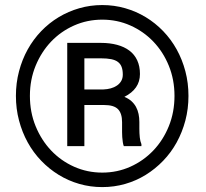

<svg xmlns="http://www.w3.org/2000/svg" viewBox="-20 -741 826 771"><path d="M43.9 -356Q43.9 -407.7 56.4 -454.8Q68.8 -502 91.3 -542.5Q113.8 -583 145.5 -616Q177.2 -648.9 215.8 -672.1Q254.4 -695.3 298.6 -708Q342.8 -720.7 390.6 -720.7Q438.5 -720.7 482.7 -708Q526.9 -695.3 565.2 -672.1Q603.5 -648.9 635.3 -616Q667 -583 689.5 -542.5Q711.9 -502 724.4 -454.8Q736.8 -407.7 736.8 -356Q736.8 -304.2 724.4 -257.1Q711.9 -210 689.5 -169.2Q667 -128.4 635.3 -95.5Q603.5 -62.5 565.2 -38.8Q526.9 -15.1 482.7 -2.4Q438.5 10.3 390.6 10.3Q342.8 10.3 298.6 -2.4Q254.4 -15.1 215.8 -38.8Q177.2 -62.5 145.5 -95.5Q113.8 -128.4 91.3 -169.2Q68.8 -210 56.4 -257.1Q43.9 -304.2 43.9 -356ZM100.1 -356Q100.1 -290.5 123 -234.4Q146 -178.2 185.3 -136.7Q224.6 -95.2 277.6 -71.5Q330.6 -47.9 390.6 -47.9Q450.7 -47.9 503.4 -71.5Q556.2 -95.2 595.7 -136.7Q635.3 -178.2 658 -234.4Q680.7 -290.5 680.7 -356Q680.7 -420.9 658 -476.8Q635.3 -532.7 595.7 -574Q556.2 -615.2 503.4 -638.7Q450.7 -662.1 390.6 -662.1Q330.6 -662.1 277.6 -638.7Q224.6 -615.2 185.3 -574Q146 -532.7 123 -476.8Q100.1 -420.9 100.1 -356ZM318.8 -319.3V-154.3H250V-568.8H384.8Q420.9 -568.8 450 -561Q479 -553.2 499.5 -537.8Q520 -522.5 531 -498.8Q542 -475.1 542 -443.8Q542 -413.1 526.1 -390.4Q510.3 -367.7 479.5 -352.1Q496.1 -345.2 507.6 -335Q519 -324.7 526.1 -311.8Q533.2 -298.8 536.4 -283.4Q539.6 -268.1 539.6 -251V-224.1Q539.6 -205.6 541.3 -189.5Q543 -173.3 547.9 -162.1V-154.3H477.1Q474.6 -160.6 473.1 -170.4Q471.7 -180.2 470.9 -190.4Q470.2 -200.7 470.2 -210Q470.2 -219.2 470.2 -224.6V-250.5Q470.2 -285.6 453.9 -302.5Q437.5 -319.3 398.4 -319.3ZM318.8 -381.8H395Q410.6 -382.3 424.8 -386.2Q439 -390.1 449.7 -397.5Q460.4 -404.8 466.8 -415.8Q473.1 -426.8 473.1 -441.4Q473.1 -459.5 468.5 -471.9Q463.9 -484.4 453.6 -492.2Q443.4 -500 426.5 -503.4Q409.7 -506.8 384.8 -506.8H318.8Z"/></svg>

Font: Dirooz
Style: Regular
Weight: 400
Foundry: DejaVu fonts team - Redesigned by Saber Rastikerdar
Version: Version 0.2.1